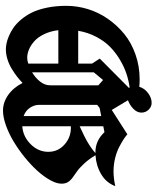

<svg xmlns="http://www.w3.org/2000/svg" viewBox="104 -972 1026 1274"><g transform="rotate(-90 617.0 -335.0)"><path d="M246.6 -527.3Q246.6 -461.4 297.1 -418Q347.7 -374.5 416 -377.9V-700.2Q348.1 -695.3 297.4 -644.8Q246.6 -594.2 246.6 -527.3ZM670.4 7.8Q670.9 8.3 672.1 9.8Q673.3 11.2 673.8 12.2Q720.2 5.9 765.6 -9.3Q811 -24.4 858.2 -52.5Q905.3 -80.6 943.4 -117.9Q981.4 -155.3 1010 -210Q1038.6 -264.6 1049.8 -329.1H832V-237.3L865.2 -186ZM588.9 1 524.4 -106.4 362.8 -2.9Q348.6 -15.1 331.1 -26.9Q313.5 -38.6 281 -55.9Q248.5 -73.2 205.1 -84Q161.6 -94.7 116.2 -94.7Q70.3 -94.7 19 -83Q41 -142.6 97.4 -176.3Q153.8 -210 224.1 -214.4Q198.2 -257.8 168.5 -289.8Q138.7 -321.8 116.5 -337.2Q94.2 -352.5 75 -366.7Q55.7 -380.9 45.4 -397.7Q35.2 -414.6 35.2 -439.9Q35.2 -472.7 58.8 -515.1Q82.5 -557.6 120.8 -600.1Q159.2 -642.6 210.4 -684.1Q261.7 -725.6 314.5 -757.3Q367.2 -789.1 421.9 -808.6Q476.6 -828.1 520 -828.1Q574.7 -828.1 623.5 -793.9Q672.4 -759.8 703.6 -698.2Q723.1 -717.3 745.1 -734.4Q767.1 -751.5 796.4 -769.5Q825.7 -787.6 859.9 -798.3Q894 -809.1 927.2 -809.1Q944.3 -809.1 965.3 -804.9Q986.3 -800.8 1014.6 -789.1Q1043 -777.3 1069.8 -758.8Q1096.7 -740.2 1123.5 -708.7Q1150.4 -677.2 1170.4 -637Q1190.4 -596.7 1202.9 -537.4Q1215.3 -478 1215.3 -407.7Q1215.3 -335.9 1193.8 -265.4Q1172.4 -194.8 1129.6 -133.1Q1086.9 -71.3 1029.1 -23.9Q971.2 23.4 892.8 51Q814.5 78.6 727.1 78.6Q701.7 78.6 678.2 76.2Q667.5 111.8 635.7 135Q604 158.2 571.8 158.2Q545.4 158.2 526.1 138.2Q506.8 118.2 506.8 90.3Q506.8 62 531 37.8Q555.2 13.7 588.9 1ZM537.6 -187 558.1 -203.1V-590.8Q558.1 -619.6 539.3 -648.7Q520.5 -677.7 483.9 -691.4V-176.3Q491.2 -177.7 509.5 -181.4Q527.8 -185.1 537.6 -187ZM238.3 -214.8H244.6Q320.8 -214.8 377 -154.8Q383.3 -156.2 396.2 -158.7Q409.2 -161.1 416 -162.6V-319.3Q412.6 -317.9 396.2 -310.1Q379.9 -302.2 375 -300Q370.1 -297.9 355.5 -290.8Q340.8 -283.7 334.5 -280Q328.1 -276.4 315.2 -269.3Q302.2 -262.2 294.4 -256.8Q286.6 -251.5 275.9 -244.4Q265.1 -237.3 256.1 -230Q247.1 -222.7 238.3 -214.8ZM1053.7 -460.9Q1047.4 -512.7 1027.8 -554Q1008.3 -595.2 981.7 -619.1Q955.1 -643.1 926.5 -655.3Q897.9 -667.5 870.1 -667.5Q854 -667.5 832 -660.6V-460.9ZM688 -516.1V-195.3L723.1 -164.1L773.9 -225.6V-634.8Q736.3 -612.3 712.2 -581.3Q688 -550.3 688 -516.1Z"/></g></svg>

Font: KJV1611
Style: Regular
Weight: 400
Version: Version 3.6.1